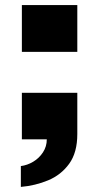

<svg xmlns="http://www.w3.org/2000/svg" viewBox="-20 -548 390 755"><path d="M66 -344V-528H284V-344ZM62 187V105Q87 102 110.5 88Q134 74 149 51Q164 28 164 0H66V-183H284V-21Q284 52 252 96Q220 140 169.5 161Q119 182 62 187Z"/></svg>

Font: Archivo Expanded ExtraBold
Style: Regular
Weight: 800
Width: 7
Designer: Hector Gatti
Foundry: Omnibus-Type
Version: Version 2.001; ttfautohint (v1.8.3)